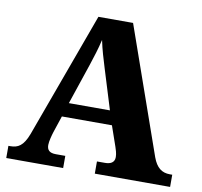

<svg xmlns="http://www.w3.org/2000/svg" viewBox="-79 -799 931 884"><g transform="rotate(10 386.0 -357.0)"><path d="M6 0H272V-57H228C197 -57 186 -70 186 -93C186 -110 194 -139 199 -155L225 -233H459L492 -138C495 -129 502 -109 502 -92C502 -65 482 -57 457 -57H420V0H772V-57H761C723 -57 698 -76 681 -122L473 -714H311L97 -128C75 -70 50 -57 15 -57H6ZM246 -299 310 -489C323 -529 336 -568 346 -612C355 -568 368 -526 380 -487L438 -299Z"/></g></svg>

Font: Noto Serif Malayalam ExtraBold
Style: Regular
Weight: 800
Designer: Indian type Foundry, Jelle Bosma, Monotype Design Team
Foundry: Monotype Imaging Inc.
Version: Version 2.104